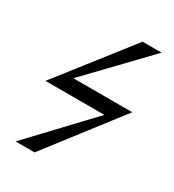

<svg xmlns="http://www.w3.org/2000/svg" viewBox="-167 -779 792 875"><g transform="rotate(30 228.5 -341.5)"><path d="M445 -381H135L425 -683H325L31 -307H341L51 0H151Z"/></g></svg>

Font: STIXGeneral
Style: Italic
Weight: 400
Italic angle: -16.33°
Designer: MicroPress Inc., with final additions and corrections provided by Coen Hoffman, Elsevier (retired)
Version: Version 1.1.0